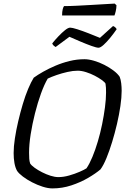

<svg xmlns="http://www.w3.org/2000/svg" viewBox="-20 -1050 708 1070"><path d="M272 0Q248 0 218 -9.5Q188 -19 159 -34Q130 -49 107.5 -66Q85 -83 75 -98Q65 -116 60.5 -141.5Q56 -167 56 -197Q56 -233 63 -279Q70 -325 81.5 -374Q93 -423 107 -470Q121 -517 137 -555Q153 -593 168 -617Q190 -633 221 -650.5Q252 -668 289.5 -684Q327 -700 368 -710Q409 -720 451 -720Q474 -720 503.5 -711.5Q533 -703 561.5 -688.5Q590 -674 613 -656.5Q636 -639 647 -622Q653 -607 655.5 -586Q658 -565 658 -544Q658 -507 651 -459Q644 -411 632 -359.5Q620 -308 605 -259Q590 -210 573.5 -169.5Q557 -129 540 -106Q513 -83 471 -58.5Q429 -34 378 -17Q327 0 272 0ZM305 -63Q334 -63 365.5 -72Q397 -81 423.5 -92.5Q450 -104 462 -112Q479 -137 495 -175.5Q511 -214 525 -261Q539 -308 549 -357Q559 -406 565 -452Q571 -498 571 -534Q571 -548 570.5 -560.5Q570 -573 568 -584Q564 -592 547.5 -604Q531 -616 508 -628Q485 -640 459.5 -648Q434 -656 413 -656Q387 -656 356 -649Q325 -642 296 -632Q267 -622 246 -612Q227 -580 208.5 -529Q190 -478 175 -418.5Q160 -359 151 -302Q142 -245 142 -199Q142 -180 143 -165.5Q144 -151 148 -139Q155 -128 173 -115Q191 -102 214.5 -90Q238 -78 262 -70.5Q286 -63 305 -63ZM529 -784Q518 -784 490 -794Q462 -804 428 -818.5Q394 -833 367 -845L290 -788Q286 -790 280 -795Q274 -800 271 -808Q287 -828 306 -848Q325 -868 342.5 -882Q360 -896 371 -896Q382 -896 410.5 -887Q439 -878 473.5 -864.5Q508 -851 537 -839L610 -905Q618 -902 623.5 -896.5Q629 -891 630 -887Q615 -865 595.5 -841Q576 -817 558 -800.5Q540 -784 529 -784ZM326 -964Q326 -985 329.5 -998.5Q333 -1012 337 -1016Q367 -1016 407.5 -1018Q448 -1020 490 -1022.5Q532 -1025 566.5 -1027Q601 -1029 619 -1030L629 -1021Q629 -1004 625 -987.5Q621 -971 618 -964Z"/></svg>

Font: Texturina 12pt Light
Style: Italic
Weight: 300
Italic angle: -11°
Designer: Guillermo Torres Carreño
Foundry: Omnibus-Type
Version: Version 1.002